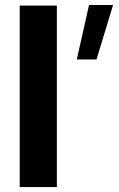

<svg xmlns="http://www.w3.org/2000/svg" viewBox="-20 -755 482 775"><path d="M369.6 -515.1H290L339.4 -734.9H436.5ZM209.5 0H59.6V-732.4H209.5Z"/></svg>

Font: Kumbh Sans
Style: Bold
Weight: 700
Version: Version 1.005